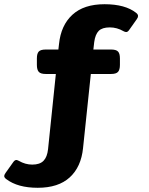

<svg xmlns="http://www.w3.org/2000/svg" viewBox="-124 -715 706 911"><path d="M-94 135Q-104 128 -104 120Q-104 115 -98 106L-61 54Q-54 44 -46 44Q-43 44 -35 48Q-4 66 29 66Q65 66 82.5 48Q100 30 104 -7L141 -364H93Q69 -364 60 -374Q51 -384 51 -407V-438Q51 -461 60 -470.5Q69 -480 93 -480H153L156 -506Q165 -595 219.5 -645Q274 -695 372 -695Q470 -695 522 -654Q531 -647 531 -639Q531 -632 525 -624L489 -573Q482 -563 475 -563Q469 -563 462 -567Q431 -585 397 -585Q361 -585 344.5 -568.5Q328 -552 323 -515L319 -480H403Q427 -480 436 -470.5Q445 -461 445 -438V-407Q445 -384 436 -374Q427 -364 403 -364H307L270 -12Q261 77 207 126.5Q153 176 55 176Q-40 176 -94 135Z"/></svg>

Font: Mitr Medium
Style: Regular
Weight: 500
Designer: Thanarat Vachiruckul
Foundry: Cadson Demak
Version: Version 1.003